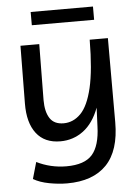

<svg xmlns="http://www.w3.org/2000/svg" viewBox="-59 -711 697 967"><g transform="rotate(-5 290.0 -228.0)"><path d="M241 210Q198 210 150.5 201Q103 192 71 173L95 89Q129 106 167 115Q205 124 245 124Q337 124 376 79.5Q415 35 418 -63L422 -157Q393 -80 342 -42Q291 -4 226 -4Q146 -4 104.5 -58Q63 -112 64 -209L67 -501H162L159 -218Q159 -159 180.5 -126Q202 -93 250 -93Q299 -93 336.5 -131Q374 -169 395 -258Q416 -347 417 -501H509V-76Q509 68 440.5 139Q372 210 241 210ZM133 -666H448V-599H133Z"/></g></svg>

Font: Livvic Medium
Style: Regular
Weight: 500
Designer: Jacques Le Bailly, Baron von Fonthausen
Version: Version 1.001; ttfautohint (v1.8.2)